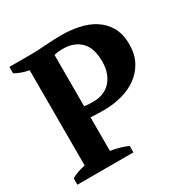

<svg xmlns="http://www.w3.org/2000/svg" viewBox="-161 -848 963 988"><g transform="rotate(-30 320.0 -354.0)"><path d="M306 -643Q286 -643 274.5 -641.5Q263 -640 252 -637V-333Q261 -330 279 -329.5Q297 -329 308 -329Q335 -329 360 -338Q385 -347 404.5 -366Q424 -385 436 -415Q448 -445 448 -487Q448 -567 409 -605Q370 -643 306 -643ZM252 -67Q279 -63 305.5 -55.5Q332 -48 353 -38V0H20V-38Q39 -49 60.5 -56Q82 -63 102 -67V-633Q79 -637 58 -644.5Q37 -652 20 -662V-700H146Q186 -700 237.5 -704Q289 -708 332 -708Q385 -708 435.5 -697.5Q486 -687 525.5 -662Q565 -637 589 -595.5Q613 -554 613 -492Q613 -433 589.5 -390Q566 -347 527 -319Q488 -291 437 -277.5Q386 -264 332 -264Q327 -264 316 -264Q305 -264 292.5 -264.5Q280 -265 268.5 -265.5Q257 -266 252 -267Z"/></g></svg>

Font: PTSerif
Style: Bold
Weight: 700
Designer: A.Korolkova, O.Umpeleva, V.Yefimov
Foundry: ParaType Ltd
Version: Version 1.000W OFL; ttfautohint (v1.2) -l 8 -r 50 -G 200 -x 